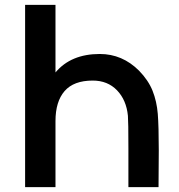

<svg xmlns="http://www.w3.org/2000/svg" viewBox="-20 -770 736 790"><path d="M83.3 -750H208.3V-471.9Q271.9 -547.9 390.6 -547.9Q483.3 -547.9 552.1 -479.2Q590.6 -439.6 607.8 -396.4Q625 -353.1 629.2 -301.6Q633.3 -250 633.3 -151L632.3 0H508.3V-160.4Q508.3 -270.8 506.3 -293.8Q500 -358.3 461.5 -398.4Q422.9 -438.5 361.5 -438.5Q283.3 -438.5 245.8 -395.3Q208.3 -352.1 208.3 -271.9V0H83.3Z"/></svg>

Font: Vladivostok Bold
Style: Regular
Weight: 700
Width: 4
Designer: Michael Sharanda
Foundry: Michael Sharanda
Version: Version 1.005